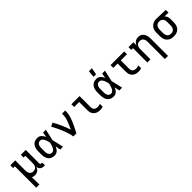

<svg xmlns="http://www.w3.org/2000/svg" viewBox="331 -2339 4137 4137"><g transform="rotate(-45 2400.0 -270.5)"><path d="M92 215V-436H39V-520H188V-210Q188 -193 190 -176.5Q192 -160 198 -144.5Q204 -129 213.5 -115.5Q223 -102 237 -93Q251 -84 267 -80Q283 -76 300 -76Q317 -76 333 -80Q349 -84 363 -93Q377 -102 386.5 -115.5Q396 -129 402 -144.5Q408 -160 410 -176.5Q412 -193 412 -210V-436H359V-520H508V-111Q508 -104 510 -97Q512 -90 517 -85Q522 -80 529 -78Q536 -76 543 -76H566V8H543Q519 8 495.5 2.5Q472 -3 453.5 -17.5Q435 -32 424 -53.5Q413 -75 413 -99Q404 -76 389.5 -55Q375 -34 355 -19.5Q335 -5 310.5 1.5Q286 8 261 8Q241 8 221 4Q201 0 183 -9Q186 20 187 49Q188 78 188 107V215Z M867 8Q839 8 812 2Q785 -4 762 -18.5Q739 -33 721.5 -55Q704 -77 694 -102.5Q684 -128 680 -155.5Q676 -183 676 -210V-310Q676 -337 680 -364.5Q684 -392 694 -417.5Q704 -443 721.5 -465Q739 -487 762 -501.5Q785 -516 812 -522Q839 -528 867 -528Q892 -528 916.5 -518.5Q941 -509 959.5 -491.5Q978 -474 992 -452Q1006 -430 1016 -407V-408L1017 -409Q1021 -437 1026 -464.5Q1031 -492 1036 -520H1122Q1107 -456 1093.5 -391.5Q1080 -327 1064 -263Q1080 -198 1094.5 -132Q1109 -66 1124 0H1038Q1033 -29 1027.5 -58.5Q1022 -88 1017 -118Q1007 -94 993.5 -71.5Q980 -49 961 -30.5Q942 -12 917.5 -2Q893 8 867 8ZM867 -76Q887 -76 904.5 -87Q922 -98 934 -114Q946 -130 954 -148.5Q962 -167 968.5 -186Q975 -205 980 -224.5Q985 -244 989 -263Q985 -282 979.5 -301Q974 -320 967.5 -338.5Q961 -357 953 -375Q945 -393 933 -408.5Q921 -424 903.5 -434Q886 -444 867 -444Q851 -444 836 -439Q821 -434 809.5 -423.5Q798 -413 790.5 -399.5Q783 -386 779 -371Q775 -356 773.5 -340.5Q772 -325 772 -310V-210Q772 -195 773.5 -179.5Q775 -164 779 -149Q783 -134 790.5 -120.5Q798 -107 809.5 -96.5Q821 -86 836 -81Q851 -76 867 -76Z M1436 0Q1436 -26 1429.5 -51.5Q1423 -77 1416 -102.5Q1409 -128 1400.5 -152.5Q1392 -177 1382.5 -201.5Q1373 -226 1363 -250Q1353 -274 1342.5 -298Q1332 -322 1321 -346Q1310 -370 1298.5 -393Q1287 -416 1274.5 -439Q1262 -462 1248 -485L1330 -528Q1358 -483 1381.5 -436Q1405 -389 1426.5 -341Q1448 -293 1467.5 -243.5Q1487 -194 1502 -144Q1515 -170 1527.5 -196Q1540 -222 1551 -248Q1562 -274 1572.5 -301Q1583 -328 1591.5 -355.5Q1600 -383 1606 -411Q1612 -439 1612 -468V-520H1708V-468Q1708 -436 1701.5 -405.5Q1695 -375 1686 -344.5Q1677 -314 1665.5 -284.5Q1654 -255 1642 -226Q1630 -197 1616.5 -168.5Q1603 -140 1589 -112Q1575 -84 1560.5 -56Q1546 -28 1531 0Z M2256 8Q2229 8 2202.5 4Q2176 0 2152 -11Q2128 -22 2108 -40Q2088 -58 2075 -81Q2062 -104 2057 -130.5Q2052 -157 2052 -184V-436H1899V-520H2148V-184Q2148 -162 2154.5 -140.5Q2161 -119 2176.5 -104Q2192 -89 2213 -82.5Q2234 -76 2256 -76Q2277 -76 2298.5 -80Q2320 -84 2339 -92V-8Q2320 0 2298.5 4Q2277 8 2256 8Z M2667 8Q2639 8 2612 2Q2585 -4 2562 -18.5Q2539 -33 2521.5 -55Q2504 -77 2494 -102.5Q2484 -128 2480 -155.5Q2476 -183 2476 -210V-310Q2476 -337 2480 -364.5Q2484 -392 2494 -417.5Q2504 -443 2521.5 -465Q2539 -487 2562 -501.5Q2585 -516 2612 -522Q2639 -528 2667 -528Q2692 -528 2716.5 -518.5Q2741 -509 2759.5 -491.5Q2778 -474 2792 -452Q2806 -430 2816 -407V-408L2817 -409Q2821 -437 2826 -464.5Q2831 -492 2836 -520H2922Q2907 -456 2893.5 -391.5Q2880 -327 2864 -263Q2880 -198 2894.5 -132Q2909 -66 2924 0H2838Q2833 -29 2827.5 -58.5Q2822 -88 2817 -118Q2807 -94 2793.5 -71.5Q2780 -49 2761 -30.5Q2742 -12 2717.5 -2Q2693 8 2667 8ZM2667 -76Q2687 -76 2704.5 -87Q2722 -98 2734 -114Q2746 -130 2754 -148.5Q2762 -167 2768.5 -186Q2775 -205 2780 -224.5Q2785 -244 2789 -263Q2785 -282 2779.5 -301Q2774 -320 2767.5 -338.5Q2761 -357 2753 -375Q2745 -393 2733 -408.5Q2721 -424 2703.5 -434Q2686 -444 2667 -444Q2651 -444 2636 -439Q2621 -434 2609.5 -423.5Q2598 -413 2590.5 -399.5Q2583 -386 2579 -371Q2575 -356 2573.5 -340.5Q2572 -325 2572 -310V-210Q2572 -195 2573.5 -179.5Q2575 -164 2579 -149Q2583 -134 2590.5 -120.5Q2598 -107 2609.5 -96.5Q2621 -86 2636 -81Q2651 -76 2667 -76ZM2655 -600 2668 -756H2761L2731 -600Z M3427 8Q3401 8 3374.5 4Q3348 0 3324 -11Q3300 -22 3280 -40Q3260 -58 3247 -81Q3234 -104 3229 -130.5Q3224 -157 3224 -184V-436H3092V-520H3508V-436H3320V-184Q3320 -162 3326.5 -140.5Q3333 -119 3348 -104Q3363 -89 3384.5 -82.5Q3406 -76 3427 -76Q3449 -76 3470 -80Q3491 -84 3511 -92V-8Q3491 0 3470 4Q3449 8 3427 8Z M4012 215V-310Q4012 -327 4010 -343.5Q4008 -360 4002 -375.5Q3996 -391 3986.5 -404.5Q3977 -418 3963 -427Q3949 -436 3933 -440Q3917 -444 3900 -444Q3883 -444 3867 -440Q3851 -436 3837 -427Q3823 -418 3813.5 -404.5Q3804 -391 3798 -375.5Q3792 -360 3790 -343.5Q3788 -327 3788 -310V0H3692V-436H3639V-520H3788V-422Q3796 -445 3810.5 -465.5Q3825 -486 3845.5 -500.5Q3866 -515 3890 -521.5Q3914 -528 3939 -528Q3965 -528 3990.5 -521Q4016 -514 4036.5 -498Q4057 -482 4071.5 -459.5Q4086 -437 4094 -412.5Q4102 -388 4105 -362Q4108 -336 4108 -310V215Z M4496 8Q4467 8 4438.5 3Q4410 -2 4384.5 -15.5Q4359 -29 4338.5 -50.5Q4318 -72 4306 -98Q4294 -124 4289 -152.5Q4284 -181 4284 -210V-310Q4284 -338 4288.5 -365.5Q4293 -393 4304.5 -418Q4316 -443 4335 -464Q4354 -485 4378 -499Q4402 -513 4429 -520.5Q4456 -528 4484 -528H4500L4775 -520V-436L4655 -440Q4669 -428 4679.5 -413Q4690 -398 4696.5 -381Q4703 -364 4705.5 -346Q4708 -328 4708 -310V-210Q4708 -181 4703 -152.5Q4698 -124 4686 -98Q4674 -72 4653.5 -50.5Q4633 -29 4607.5 -15.5Q4582 -2 4553.5 3Q4525 8 4496 8ZM4496 -76Q4513 -76 4529.5 -79.5Q4546 -83 4560 -92.5Q4574 -102 4584.5 -115Q4595 -128 4601.5 -144Q4608 -160 4610 -176.5Q4612 -193 4612 -210V-310Q4612 -334 4607.5 -357.5Q4603 -381 4589.5 -400.5Q4576 -420 4554.5 -431Q4533 -442 4509 -444H4492Q4467 -444 4444 -433Q4421 -422 4406 -402.5Q4391 -383 4385.5 -359Q4380 -335 4380 -310V-210Q4380 -193 4382 -176.5Q4384 -160 4390.5 -144Q4397 -128 4407.5 -115Q4418 -102 4432 -92.5Q4446 -83 4462.5 -79.5Q4479 -76 4496 -76Z"/></g></svg>

Font: Iosevka HT Medium Extended
Style: Regular
Weight: 500
Width: 7
Monospace: yes
Designer: Belleve Invis
Foundry: Belleve Invis
Version: Version 32.3.0; ttfautohint (v1.8.4)